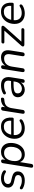

<svg xmlns="http://www.w3.org/2000/svg" viewBox="1654 -2190 723 4072"><g transform="rotate(-90 2016.0 -154.5)"><path d="M223 9Q175 9 131.5 -2Q88 -13 56 -33Q41 -42 37 -55.5Q33 -69 38.5 -80.5Q44 -92 56.5 -95.5Q69 -99 85 -90Q116 -71 151.5 -62Q187 -53 224 -53Q278 -53 308.5 -74.5Q339 -96 339 -135Q339 -185 274 -200L180 -223Q130 -235 101.5 -266.5Q73 -298 73 -344Q73 -409 126.5 -452Q180 -495 272 -495Q312 -495 353 -483.5Q394 -472 421 -451Q441 -437 440.5 -419Q440 -401 425.5 -392.5Q411 -384 390 -397Q339 -433 269 -433Q213 -433 181 -410Q149 -387 149 -348Q149 -324 163.5 -306.5Q178 -289 209 -282L304 -259Q357 -246 386.5 -216.5Q416 -187 416 -140Q416 -70 362.5 -30.5Q309 9 223 9Z M529 187Q510 187 501 174.5Q492 162 496 140L590 -452Q596 -493 636 -493Q676 -493 668 -446L662 -405Q690 -448 733.5 -471.5Q777 -495 832 -495Q917 -495 968.5 -439Q1020 -383 1020 -287Q1020 -207 991.5 -139.5Q963 -72 908.5 -31.5Q854 9 776 9Q722 9 678 -16.5Q634 -42 614 -94L575 148Q569 187 529 187ZM766 -56Q822 -56 860 -87Q898 -118 918 -169.5Q938 -221 938 -284Q938 -356 903 -393Q868 -430 807 -430Q751 -430 713 -399.5Q675 -369 655 -317Q635 -265 635 -202Q635 -131 670 -93.5Q705 -56 766 -56Z M1334 9Q1230 9 1169 -48.5Q1108 -106 1108 -206Q1108 -285 1140 -350.5Q1172 -416 1230 -455.5Q1288 -495 1368 -495Q1444 -495 1488 -460.5Q1532 -426 1548 -370.5Q1564 -315 1557 -254Q1554 -237 1547.5 -231.5Q1541 -226 1526 -226H1187Q1180 -148 1220 -102Q1260 -56 1338 -56Q1374 -56 1407.5 -64.5Q1441 -73 1472 -94Q1494 -108 1508 -99.5Q1522 -91 1522 -72.5Q1522 -54 1502 -40Q1468 -16 1422 -3.5Q1376 9 1334 9ZM1367 -435Q1314 -435 1279 -412.5Q1244 -390 1223.5 -354Q1203 -318 1195 -279H1491Q1497 -345 1468.5 -390Q1440 -435 1367 -435Z M1673 7Q1632 7 1640 -40L1705 -454Q1711 -493 1751 -493Q1769 -493 1778.5 -481Q1788 -469 1784 -447L1777 -406Q1803 -449 1847 -472Q1891 -495 1943 -496Q1964 -497 1972.5 -490.5Q1981 -484 1981 -468Q1981 -447 1971 -437.5Q1961 -428 1939 -425L1919 -424Q1838 -416 1803.5 -375.5Q1769 -335 1758 -268L1720 -32Q1715 7 1673 7Z M2148 9Q2106 9 2069.5 -10Q2033 -29 2011 -62Q1989 -95 1989 -137Q1989 -214 2054.5 -248Q2120 -282 2264 -282H2333L2338 -312Q2348 -369 2323 -399.5Q2298 -430 2235 -430Q2199 -430 2165.5 -423Q2132 -416 2099 -397Q2083 -388 2070 -392Q2057 -396 2051.5 -407.5Q2046 -419 2051 -432Q2056 -445 2075 -455Q2113 -476 2157 -485.5Q2201 -495 2244 -495Q2346 -495 2387 -439Q2428 -383 2413 -290L2372 -33Q2366 7 2328 7Q2289 7 2296 -39L2302 -76Q2277 -33 2235 -12Q2193 9 2148 9ZM2168 -52Q2222 -52 2265 -88.5Q2308 -125 2319 -190L2325 -229H2275Q2198 -229 2153.5 -221Q2109 -213 2090 -194Q2071 -175 2071 -142Q2071 -98 2100 -75Q2129 -52 2168 -52Z M2556 6Q2537 6 2528.5 -7Q2520 -20 2523 -42L2588 -453Q2594 -493 2635 -493Q2653 -493 2661.5 -481.5Q2670 -470 2666 -448L2659 -403Q2686 -447 2730.5 -471Q2775 -495 2834 -495Q2915 -495 2956.5 -446Q2998 -397 2981 -294L2940 -33Q2934 6 2894 6Q2875 6 2866 -6.5Q2857 -19 2860 -41L2900 -294Q2922 -429 2810 -429Q2737 -429 2694 -384Q2651 -339 2639 -264L2603 -34Q2597 6 2556 6Z M3102 0Q3076 0 3068 -19.5Q3060 -39 3079 -61L3402 -424H3162Q3129 -424 3129 -450Q3129 -486 3166 -486H3470Q3497 -486 3504 -466Q3511 -446 3489 -422L3168 -63H3420Q3454 -63 3454 -37Q3454 -20 3444 -10Q3434 0 3417 0Z M3770 9Q3666 9 3605 -48.5Q3544 -106 3544 -206Q3544 -285 3576 -350.5Q3608 -416 3666 -455.5Q3724 -495 3804 -495Q3880 -495 3924 -460.5Q3968 -426 3984 -370.5Q4000 -315 3993 -254Q3990 -237 3983.5 -231.5Q3977 -226 3962 -226H3623Q3616 -148 3656 -102Q3696 -56 3774 -56Q3810 -56 3843.5 -64.5Q3877 -73 3908 -94Q3930 -108 3944 -99.5Q3958 -91 3958 -72.5Q3958 -54 3938 -40Q3904 -16 3858 -3.5Q3812 9 3770 9ZM3803 -435Q3750 -435 3715 -412.5Q3680 -390 3659.5 -354Q3639 -318 3631 -279H3927Q3933 -345 3904.5 -390Q3876 -435 3803 -435Z"/></g></svg>

Font: Nunito
Style: Italic
Weight: 400
Italic angle: -9°
Designer: Vernon Adams
Foundry: Vernon Adams
Version: Version 3.601; ttfautohint (v1.8.2.53-6de2)